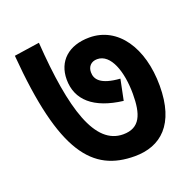

<svg xmlns="http://www.w3.org/2000/svg" viewBox="-104 -702 771 767"><g transform="rotate(-20 281.5 -318.5)"><path d="M533 -271C533 -433 455 -548 334 -548C245 -548 192 -498 192 -421C192 -334 254 -278 377 -263L395 -351C312 -357 293 -385 293 -415C293 -439 308 -456 334 -456C392 -456 421 -371 421 -277C421 -191 402 -138 330 -138C211 -138 158 -305 138 -597L30 -581C64 -160 165 -40 344 -40C454 -40 533 -107 533 -271Z"/></g></svg>

Font: Noto Sans SemiBold
Style: Italic
Weight: 600
Italic angle: -12°
Designer: Monotype Design Team
Foundry: Monotype Imaging Inc.
Version: Version 2.013